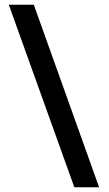

<svg xmlns="http://www.w3.org/2000/svg" viewBox="-20 -759 457 806"><path d="M17 -739H122L396 27H292Z"/></svg>

Font: Murecho SemiBold
Style: Regular
Weight: 600
Designer: Neil Summerour
Foundry: Positype
Version: Version 1.010; ttfautohint (v1.8.3)